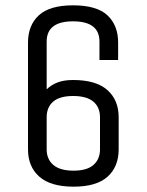

<svg xmlns="http://www.w3.org/2000/svg" viewBox="-20 -685 550 720"><path d="M85 -525Q85 -590 125.5 -627.5Q166 -665 254 -665Q343 -665 383 -627.5Q423 -590 423 -525V-460H353V-529Q353 -605 254 -605Q155 -605 155 -529V-350Q171 -366 195 -375.5Q219 -385 254 -385Q340 -385 382.5 -347.5Q425 -310 425 -245V-125Q425 -60 383.5 -22.5Q342 15 256 15Q170 15 127.5 -22.5Q85 -60 85 -125L86 -126H85ZM155 -125Q155 -88 180 -66.5Q205 -45 256 -45Q306 -45 330.5 -66.5Q355 -88 355 -125V-245Q355 -283 330 -304Q305 -325 254 -325Q204 -325 179.5 -304Q155 -283 155 -245Z"/></svg>

Font: Unica One
Style: Regular
Weight: 400
Designer: Eduardo Rodriguez Tunni
Foundry: Eduardo Rodriguez Tunni
Version: Version 2.000; ttfautohint (v1.8.4.7-5d5b);gftools[0.9.23]